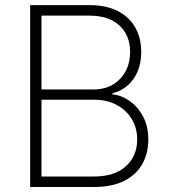

<svg xmlns="http://www.w3.org/2000/svg" viewBox="-20 -748 680 768"><path d="M100.6 0V-727.5H337.9Q404.3 -727.5 450.4 -704.1Q496.6 -680.7 520.8 -638.4Q544.9 -596.2 544.9 -540Q544.9 -496.1 530.5 -462.2Q516.1 -428.2 490 -405.8Q463.9 -383.3 429.7 -374.5V-370.6Q465.8 -367.2 498.8 -344Q531.7 -320.8 552.5 -281.7Q573.2 -242.7 573.2 -190.4Q573.2 -134.3 548.8 -91.3Q524.4 -48.3 476.1 -24.2Q427.7 0 356.4 0ZM146 -42H356Q439 -42 483.9 -83.3Q528.8 -124.5 528.8 -190.4Q528.8 -236.3 506.8 -272.2Q484.9 -308.1 446.3 -328.6Q407.7 -349.1 357.4 -349.1H146ZM146 -390.1H353Q399.4 -390.1 432.4 -410.2Q465.3 -430.2 482.9 -464.1Q500.5 -498 500.5 -539.6Q500.5 -606.9 457.5 -646.2Q414.6 -685.5 337.4 -685.5H146Z"/></svg>

Font: Inter 17pt ExtraLight
Style: Regular
Weight: 250
Version: Version 4.001;git-66647c0bb